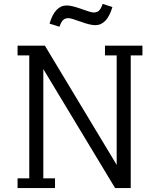

<svg xmlns="http://www.w3.org/2000/svg" viewBox="-20 -964 810 984"><path d="M518 -680H578V-119L210 -730H70V-680H130V-50H70V0H262V-50H202V-610L570 0H650V-680H710V-730H518ZM468 -835Q529 -835 556 -928L506 -944Q498 -920 488 -910Q478 -900 460 -900Q446 -900 397 -918Q348 -936 322 -936Q261 -936 234 -843L285 -827Q293 -851 303 -861Q313 -871 331 -871Q344 -871 393 -853Q442 -835 468 -835Z"/></svg>

Font: Glegoo
Style: Regular
Weight: 400
Version: Version 2.0.1; ttfautohint (v0.9) -r 48 -G 60